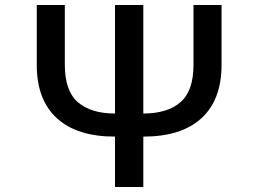

<svg xmlns="http://www.w3.org/2000/svg" viewBox="-20 -753 1040 773"><path d="M443 -203Q290 -203 209 -277Q128 -351 128 -492V-733H241V-492Q241 -387 293.5 -341.5Q346 -296 443 -296V-733H557V-296Q654 -296 706.5 -341.5Q759 -387 759 -492V-733H872V-492Q872 -351 791 -277Q710 -203 557 -203V0H443Z"/></svg>

Font: IBM Plex Sans JP Medium
Style: Regular
Weight: 500
Designer: Mike Abbink; Paul van der Laan; Pieter van Rosmalen; Wujin Sim; Yejin Wi; Jinhee Kim; Boomi Park; Yona Kim; Kichan Ma
Foundry: Sandoll Inc.
Version: Version 1.001